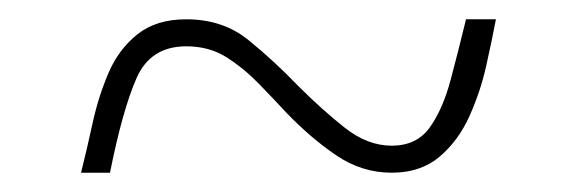

<svg xmlns="http://www.w3.org/2000/svg" viewBox="-20 -456 599 199"><path d="M64 -277Q70 -301 76 -328.5Q82 -356 92.5 -380.5Q103 -405 122.5 -420.5Q142 -436 173 -436Q211 -436 237.5 -414.5Q264 -393 289 -367Q314 -342 337.5 -323.5Q361 -305 386 -305Q412 -305 425.5 -324Q439 -343 447 -373Q455 -403 463 -436H494Q490 -415 484 -388Q478 -361 466.5 -335.5Q455 -310 435.5 -293.5Q416 -277 386 -277Q355 -277 328.5 -295Q302 -313 277 -339Q264 -353 248.5 -369Q233 -385 215 -396.5Q197 -408 173 -408Q136 -408 121.5 -375Q107 -342 94 -277Z"/></svg>

Font: Noto Serif Myanmar Thin
Style: Regular
Weight: 100
Designer: Ben Mitchell and the Monotype Design Team
Foundry: Monotype Imaging Inc.
Version: Version 2.106; ttfautohint (v1.8.4.7-5d5b)